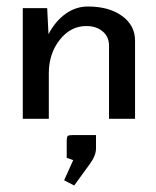

<svg xmlns="http://www.w3.org/2000/svg" viewBox="-20 -365 480 590"><path d="M208 205 177 189 205 127 185 120V70Q185 56 188 53Q191 50 205 50H275V91Q275 113 256 139ZM50 0V-340H125L129 -260Q150 -300 181.5 -322.5Q213 -345 250 -345Q315 -345 355 -316Q395 -287 395 -240V0H315V-225Q315 -252 295.5 -268.5Q276 -285 245 -285Q197 -285 163.5 -242.5Q130 -200 130 -140V0Z"/></svg>

Font: Glametrix
Style: Bold
Weight: 700
Designer: gluk
Foundry: gluk
Version: Version 0.40